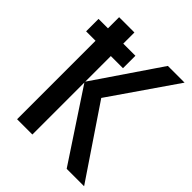

<svg xmlns="http://www.w3.org/2000/svg" viewBox="-200 -832 950 950"><g transform="rotate(45 274.5 -357.0)"><path d="M14 -549V-636H272V-549ZM549 0H427L187 -364V0H80V-714H187V-370L421 -714H538L300 -369Z"/></g></svg>

Font: Noto Sans Display SemiCondensed Medium
Style: Regular
Weight: 500
Width: 4
Designer: Monotype Design Team
Foundry: Monotype Imaging Inc.
Version: Version 2.003